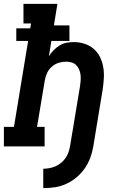

<svg xmlns="http://www.w3.org/2000/svg" viewBox="-24 -755 644 990"><path d="M199 215V115Q215 115 231 112Q247 109 262 102.5Q277 96 290.5 85Q304 74 313.5 60.5Q323 47 328.5 31.5Q334 16 337 0Q350 -78 363 -156.5Q376 -235 389 -313Q391 -328 392 -342.5Q393 -357 391 -371Q389 -385 383.5 -397.5Q378 -410 368.5 -419.5Q359 -429 345.5 -433Q332 -437 317 -437Q297 -437 278 -431Q259 -425 243 -411Q227 -397 218.5 -378Q210 -359 207 -340L167 -101H206V0H-4V-101H48L121 -544H60V-609H132L136 -634H97V-735H272L254 -624H334V-544H241L228 -465Q238 -481 252 -495.5Q266 -510 283 -520.5Q300 -531 319 -534.5Q338 -538 356 -538Q385 -538 411.5 -529.5Q438 -521 458.5 -503.5Q479 -486 491 -462Q503 -438 508 -410.5Q513 -383 511.5 -354.5Q510 -326 506 -297L457 0Q452 30 441.5 58.5Q431 87 413 113Q395 139 370.5 159.5Q346 180 317.5 193Q289 206 259 210.5Q229 215 199 215Z"/></svg>

Font: Iosevka Slab Extended Oblique
Style: Bold
Weight: 700
Width: 7
Italic angle: -9°
Monospace: yes
Designer: Belleve Invis
Foundry: Belleve Invis
Version: Version 11.1.1; ttfautohint (v1.8.3)